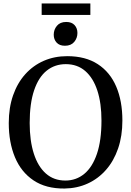

<svg xmlns="http://www.w3.org/2000/svg" viewBox="-20 -1075 756 1106"><path d="M351.5 11Q244.5 12 173 -36Q101.5 -84 66 -169.5Q30.5 -255 30.5 -366Q30.5 -455 55.5 -526.2Q80.5 -597.5 125.8 -647.8Q171 -698 232.5 -724.8Q294 -751.5 367 -751.5Q472.5 -751.5 543.2 -705.5Q614 -659.5 649.5 -576.2Q685 -493 685 -380.5Q685 -292 660.5 -220.2Q636 -148.5 591 -97Q546 -45.5 485.2 -17.8Q424.5 10 351.5 11ZM356.5 -35Q419 -35 465.8 -73.8Q512.5 -112.5 538.5 -189.2Q564.5 -266 564.5 -380.5Q564.5 -480.5 540.8 -553.2Q517 -626 471.2 -665.8Q425.5 -705.5 359 -705.5Q296 -705.5 249.2 -668.2Q202.5 -631 176.8 -555.5Q151 -480 151 -366Q151 -264.5 174.8 -190.2Q198.5 -116 244.2 -75.5Q290 -35 356.5 -35ZM353.5 -811.5Q322.5 -811.5 306 -829.8Q289.5 -848 289.5 -875Q289.5 -904.5 308 -926.5Q326.5 -948.5 361 -948.5H362Q393 -948.5 409.5 -930.5Q426 -912.5 426 -885Q426 -855.5 407.5 -833.5Q389 -811.5 354.5 -811.5ZM500.5 -1055V-989H220V-1055Z"/></svg>

Font: Merriweather 48pt
Style: Regular
Weight: 400
Version: Version 2.100